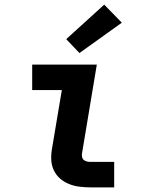

<svg xmlns="http://www.w3.org/2000/svg" viewBox="-20 -809 640 829"><path d="M369 0Q346 0 322.5 -3Q299 -6 278 -14.5Q257 -23 240 -37.5Q223 -52 213 -72.5Q203 -93 201.5 -116.5Q200 -140 204 -164L247 -420H119V-530H398L334 -146Q333 -138 334.5 -130.5Q336 -123 341.5 -118.5Q347 -114 354.5 -112Q362 -110 369 -110H473V0ZM323 -580 266 -640 430 -789 506 -711Z"/></svg>

Font: Iosevka Curly Slab XBdExObl
Style: Regular
Weight: 800
Width: 7
Italic angle: -9°
Monospace: yes
Designer: Belleve Invis
Foundry: Belleve Invis
Version: Version 11.1.0; ttfautohint (v1.8.3)